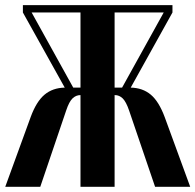

<svg xmlns="http://www.w3.org/2000/svg" viewBox="-29 -719 752 739"><path d="M634.8 -670.9 474.1 -381.8Q520 -380.9 551.3 -354.7Q582.5 -328.6 605 -268.1L703.1 0H567.9L467.8 -293.9Q456.5 -327.1 443.4 -340.1Q430.2 -353 413.1 -353H412.1V0H280.8V-353Q263.7 -353 250.5 -340.6Q237.3 -328.1 226.1 -294.9L126 0H-8.8L88.9 -268.1Q110.8 -328.1 142.3 -354.5Q173.8 -380.9 220.2 -381.8L59.1 -670.9V-699.2H634.8ZM252.9 -381.8H280.8V-670.9H92.8ZM412.1 -381.8H440.9L601.1 -670.9H412.1Z"/></svg>

Font: Moniqa Black Heading
Style: Regular
Weight: 900
Designer: Rajesh Rajput
Foundry: Rajesh Rajput
Version: Version 1.000